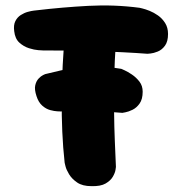

<svg xmlns="http://www.w3.org/2000/svg" viewBox="-20 -673 653 689"><path d="M308 -5Q276 -5 257 -18Q238 -31 228 -47.5Q218 -64 215 -76.5Q212 -89 212 -89Q206 -143 203.5 -200.5Q201 -258 201.5 -318Q202 -378 205 -439Q208 -500 214 -561Q214 -561 216 -571.5Q218 -582 225.5 -595Q233 -608 250 -618Q267 -628 297 -628Q338 -627 359 -614Q380 -601 388 -584Q396 -567 397 -554Q398 -541 398 -541Q394 -500 392 -455Q390 -410 389.5 -362.5Q389 -315 389.5 -266Q390 -217 392 -168.5Q394 -120 396 -74Q396 -74 394.5 -63.5Q393 -53 385 -39Q377 -25 359 -14.5Q341 -4 308 -5ZM198 -273Q197 -273 186 -273.5Q175 -274 160 -278Q145 -282 131.5 -294Q118 -306 111 -328Q103 -352 106.5 -367Q110 -382 118.5 -391Q127 -400 134.5 -403.5Q142 -407 142 -407Q171 -414 199 -420.5Q227 -427 257.5 -431.5Q288 -436 326.5 -435Q365 -434 415 -426Q415 -426 426.5 -421Q438 -416 453.5 -405.5Q469 -395 480.5 -380Q492 -365 492 -344Q492 -317 481 -301.5Q470 -286 455.5 -279Q441 -272 430 -270Q419 -268 419 -268Q377 -271 353 -273Q329 -275 314 -276Q299 -277 285.5 -277Q272 -277 252.5 -276Q233 -275 198 -273ZM134 -492Q132 -492 117.5 -493Q103 -494 84 -500Q65 -506 49.5 -520Q34 -534 31 -561Q28 -583 35 -597Q42 -611 54.5 -619Q67 -627 80 -630.5Q93 -634 102 -635Q111 -636 111 -636Q204 -647 297 -652Q390 -657 481 -645Q481 -645 491.5 -642.5Q502 -640 517 -634Q532 -628 547 -617.5Q562 -607 572.5 -590.5Q583 -574 583 -551Q583 -524 572 -509Q561 -494 546 -488Q531 -482 520 -481Q509 -480 509 -480Q470 -483 420.5 -485.5Q371 -488 319 -489.5Q267 -491 219 -491.5Q171 -492 134 -492Z"/></svg>

Font: Sour Gummy Black
Style: Regular
Weight: 900
Designer: Stefie Justprince
Foundry: Eifetstype
Version: Version 1.000